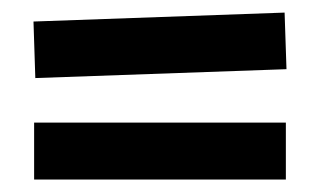

<svg xmlns="http://www.w3.org/2000/svg" viewBox="-20 -563 508 305"><path d="M33.2 -528.8 432.1 -543 435.1 -453.1 36.1 -439ZM34.2 -368.2H434.1V-277.8H34.2Z"/></svg>

Font: Opir
Style: Regular
Weight: 400
Designer: Maksym Kobuzan
Version: Version 1.000;FEAKit 1.0